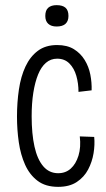

<svg xmlns="http://www.w3.org/2000/svg" viewBox="-20 -715 412 746"><path d="M206 11Q157 11 126 -12.5Q95 -36 77.5 -75Q60 -114 53 -162.5Q46 -211 46 -262Q46 -317 53.5 -367.5Q61 -418 79 -456.5Q97 -495 127 -517.5Q157 -540 202 -540Q241 -540 267 -524Q293 -508 309 -482Q325 -456 331 -425Q337 -394 336 -364L285 -358Q285 -391 276.5 -420.5Q268 -450 249.5 -468.5Q231 -487 202 -487Q177 -487 158.5 -471Q140 -455 128 -425.5Q116 -396 109.5 -355Q103 -314 103 -263Q103 -195 114 -145.5Q125 -96 148 -69Q171 -42 206 -42Q235 -42 255 -60Q275 -78 285 -110.5Q295 -143 290 -185L346 -183Q349 -153 343.5 -119.5Q338 -86 322.5 -56.5Q307 -27 278.5 -8Q250 11 206 11ZM200 -612Q179 -612 167.5 -622.5Q156 -633 156 -653Q156 -675 167.5 -685Q179 -695 200 -695Q223 -695 234.5 -685Q246 -675 246 -653Q246 -633 234.5 -622.5Q223 -612 200 -612Z"/></svg>

Font: Bricolage Grotesque Condensed ExtraLight
Style: Regular
Weight: 250
Width: 3
Designer: Mathieu Triay
Foundry: Atelier Triay
Version: Version 1.000;gftools[0.9.30]